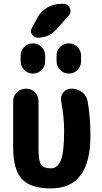

<svg xmlns="http://www.w3.org/2000/svg" viewBox="-20 -990 540 1019"><path d="M360.4 -519.5Q391.6 -519.5 416 -500.5Q440.4 -481.4 445.3 -451.2Q460 -368.2 460 -269.5Q460 10.7 250 9.8Q142.6 9.8 96.2 -39.6Q49.8 -88.9 49.8 -210V-452.1Q49.8 -480.5 69.8 -500Q89.8 -519.5 118.2 -519.5Q146.5 -519.5 165.5 -500Q184.6 -480.5 184.6 -452.1V-192.4Q184.6 -135.7 198.2 -116.2Q211.9 -96.7 250 -96.7Q286.1 -96.7 303.2 -139.6Q320.3 -182.6 320.3 -294.9Q320.3 -371.1 304.7 -452.1Q299.8 -479.5 316.4 -499.5Q333 -519.5 360.4 -519.5ZM280.3 -665V-695.3Q280.3 -722.7 299.3 -741.2Q318.4 -759.8 345.2 -759.8Q372.1 -759.8 391.1 -740.7Q410.2 -721.7 410.2 -695.3V-665Q410.2 -637.7 391.1 -618.7Q372.1 -599.6 345.2 -599.6Q318.4 -599.6 299.3 -618.7Q280.3 -637.7 280.3 -665ZM89.8 -695.3Q89.8 -722.7 108.9 -741.2Q127.9 -759.8 154.8 -759.8Q181.6 -759.8 200.7 -740.7Q219.7 -721.7 219.7 -695.3V-665Q219.7 -637.7 200.7 -618.7Q181.6 -599.6 154.8 -599.6Q127.9 -599.6 108.9 -618.7Q89.8 -637.7 89.8 -665ZM280.3 -835Q240.2 -790 179.7 -790Q160.2 -790 149.4 -807.1Q138.7 -824.2 149.4 -841.8L178.7 -896.5Q197.3 -930.7 231.4 -950.2Q265.6 -969.7 304.7 -969.7H315.4Q340.8 -969.7 350.6 -947.3Q360.4 -924.8 343.8 -906.2Z"/></svg>

Font: Rounded-X Mgen+ 2m bold
Style: Bold
Weight: 700
Designer: [Source Han Sans]
Ryoko NISHIZUKA  (kana & ideographs); Paul D. Hunt (Latin, Greek & Cyrillic); Wenlong ZHANG  (bopomofo
Version: Version 1.059.20150602